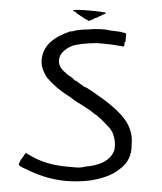

<svg xmlns="http://www.w3.org/2000/svg" viewBox="-57 -870 794 943"><g transform="rotate(5 340.0 -398.0)"><path d="M293 -718.8Q332 -726.6 343.8 -726.6Q363.3 -730.5 384.8 -732.4Q406.2 -734.4 429.7 -734.4Q460.9 -730.5 484.4 -730.5Q507.8 -730.5 519.5 -726.6H523.4H527.3Q535.2 -722.7 535.2 -722.7V-683.6L531.2 -679.7V-675.8V-671.9V-668V-664.1Q531.2 -656.2 515.6 -660.2H511.7Q468.8 -664.1 441.4 -664.1Q414.1 -664.1 394.5 -664.1Q316.4 -656.2 277.3 -640.6Q238.3 -621.1 222.7 -589.8Q203.1 -539.1 257.8 -503.9Q265.6 -496.1 289.1 -484.4L308.6 -468.8V-472.7Q324.2 -460.9 339.8 -453.1Q347.7 -449.2 351.6 -445.3Q359.4 -445.3 394.5 -425.8L441.4 -398.4Q566.4 -324.2 593.8 -257.8Q609.4 -226.6 609.4 -183.6Q617.2 -105.5 562.5 -58.6Q515.6 -11.7 418 11.7Q359.4 23.4 304.7 23.4Q210.9 23.4 117.2 -11.7L85.9 -23.4Q66.4 -31.2 66.4 -35.2Q62.5 -35.2 74.2 -62.5L78.1 -66.4Q93.8 -97.7 97.7 -97.7Q97.7 -93.8 101.6 -93.8Q105.5 -89.8 109.4 -89.8Q191.4 -46.9 304.7 -46.9Q324.2 -46.9 347.7 -46.9Q371.1 -46.9 390.6 -54.7Q507.8 -74.2 527.3 -148.4Q531.2 -187.5 515.6 -222.7Q507.8 -242.2 488.3 -259.8Q468.8 -277.3 445.3 -296.9Q441.4 -296.9 441.4 -298.8Q441.4 -300.8 437.5 -300.8L429.7 -308.6Q406.2 -320.3 398.4 -328.1L347.7 -355.5L332 -363.3L316.4 -371.1L285.2 -390.6Q246.1 -410.2 216.8 -431.6Q187.5 -453.1 168 -472.7Q132.8 -515.6 132.8 -558.6Q132.8 -644.5 230.5 -695.3L253.9 -707Q257.8 -710.9 269.5 -710.9ZM343.8 -820.3Q441.4 -820.3 425.8 -812.5Q410.2 -804.7 398.4 -796.9L390.6 -793L386.7 -789.1L375 -785.2Q367.2 -777.3 363.3 -777.3L347.7 -769.5H343.8L335.9 -777.3V-773.4L285.2 -800.8Q285.2 -800.8 277.3 -808.6Q265.6 -808.6 265.6 -816.4V-812.5Q261.7 -820.3 343.8 -820.3Z"/></g></svg>

Font: 和音 by 宁静之雨，公众号njzyshare
Style: Regular
Weight: 400
Designer: Steve Matteson
Foundry: Ascender Corporation
Version: Version 6.00;June 8, 2018;FontCreator 11.0.0.2388 32-bit